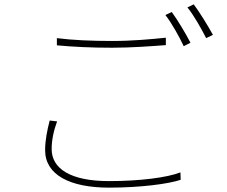

<svg xmlns="http://www.w3.org/2000/svg" viewBox="-20 -842 1040 881"><path d="M957 -682C936 -721 896 -786 869 -822L840 -808C870 -771 903 -712 926 -667L957 -682ZM854 -646C831 -690 794 -752 768 -787L739 -773C768 -736 804 -671 823 -630L854 -646ZM741 -635V-669C673 -662 588 -654 494 -654C399 -654 311 -658 241 -667V-634C317 -627 398 -623 494 -623C583 -623 675 -630 741 -635ZM809 -17 808 -51C746 -27 621 -11 480 -11C304 -11 217 -68 217 -158C217 -198 226 -242 242 -285L208 -289C197 -246 187 -199 187 -153C187 -39 302 19 480 19C624 19 753 2 809 -17Z"/></svg>

Font: Glow Sans SC Normal ExtraLight
Style: Regular
Weight: 200
Designer: Ryoko NISHIZUKA (kana, bopomofo & ideographs); Paul D. Hunt (Latin, Greek & Cyrillic); Sandoll Communications, Soo-young
Version: Version 0.93